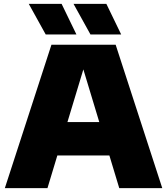

<svg xmlns="http://www.w3.org/2000/svg" viewBox="-20 -971 862 991"><path d="M5 0 245.5 -740H577L817.5 0H595.5L400.5 -645H420L225 0ZM218.5 -168.5 268.5 -341H553L602.5 -168.5ZM447 -793 359.5 -951H529L605.5 -793ZM216 -793 128.5 -951H298L374.5 -793Z"/></svg>

Font: Encode Sans SemiExpanded Black
Style: Regular
Weight: 900
Width: 6
Designer: Multiple Designers
Foundry: Impallari Type
Version: Version 3.002